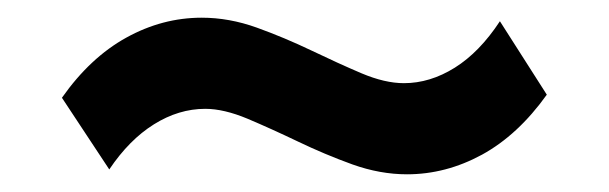

<svg xmlns="http://www.w3.org/2000/svg" viewBox="-20 -442 688 217"><path d="M440 -245Q409.5 -245 378.2 -256.2Q347 -267.5 316.8 -282Q286.5 -296.5 259.8 -307.8Q233 -319 212 -319Q182 -319 154 -301.5Q126 -284 103.5 -250.5L50 -331.5Q82 -377 122.8 -399.5Q163.5 -422 208 -422Q239 -422 270.2 -410.8Q301.5 -399.5 331.8 -385Q362 -370.5 388.5 -359.2Q415 -348 436.5 -348Q466 -348 494 -365.5Q522 -383 545 -418L598 -335Q565.5 -289.5 524.8 -267.2Q484 -245 440 -245Z"/></svg>

Font: Geologica SemiBold
Style: Regular
Weight: 600
Designer: Sindre Bremnes, Frode Helland
Foundry: Monokrom Skriftforlag AS
Version: Version 1.010;gftools[0.9.28]